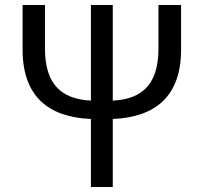

<svg xmlns="http://www.w3.org/2000/svg" viewBox="-20 -753 820 773"><path d="M618 -733V-558C618 -417 556 -354 434 -348V-733H346V-348C224 -354 161 -417 161 -558V-733H71V-553C71 -366 174 -281 346 -274V0H434V-274C606 -281 709 -366 709 -553V-733Z"/></svg>

Font: Noto Sans CJK KR Regular
Style: Regular
Weight: 400
Designer: Ryoko NISHIZUKA (kana & ideographs); Paul D. Hunt (Latin, Greek & Cyrillic); Wenlong ZHANG (bopomofo); Sandoll Communica
Foundry: Adobe Systems Incorporated
Version: Version 1.004;PS 1.004;hotconv 1.0.82;makeotf.lib2.5.63406